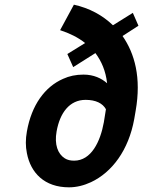

<svg xmlns="http://www.w3.org/2000/svg" viewBox="-20 -791 612 821"><path d="M344 -607 268 -560 293 -504 388 -564C414 -529 432 -488 438 -435C414 -456 381 -472 337 -472C305 -472 276 -466 250 -454C172 -420 115 -342 95 -229C89 -196 89 -165 95 -136C111 -52 170 10 275 10C307 10 339 2 369 -12C459 -54 530 -149 554 -282L560 -317C585 -459 556 -562 504 -637L572 -681L548 -736L463 -683C418 -726 363 -756 296 -771L237 -662C277 -649 314 -631 344 -607ZM346 -364C390 -364 419 -349 433 -324L424 -268C409 -185 370 -104 297 -104C281 -104 268 -107 257 -114C227 -133 212 -173 222 -229C236 -308 277 -364 346 -364Z"/></svg>

Font: Asimov
Style: NarIt
Weight: 500
Designer: Google
Version: Version 2.000980; 2014